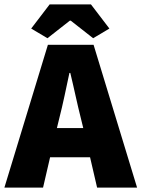

<svg xmlns="http://www.w3.org/2000/svg" viewBox="-30 -854 644 874"><path d="M240 -316C256 -378 272 -456 286 -522H290C306 -457 322 -378 338 -316L349 -271H229ZM-10 0H166L198 -138H380L412 0H594L396 -650H188ZM186 -680 288 -760H292L394 -680L468 -724L384 -834H196L112 -724Z"/></svg>

Font: Source Sans Pro Black
Style: Regular
Weight: 900
Designer: Paul D. Hunt
Foundry: Adobe Systems Incorporated
Version: Version 3.006;hotconv 1.0.111;makeotfexe 2.5.65597